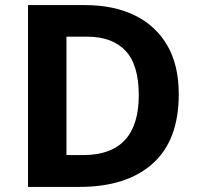

<svg xmlns="http://www.w3.org/2000/svg" viewBox="-20 -734 780 754"><path d="M682 -364Q682 -183 579.5 -91.5Q477 0 292 0H90V-714H314Q426 -714 508.5 -674Q591 -634 636.5 -556.5Q682 -479 682 -364ZM525 -360Q525 -479 473 -534.5Q421 -590 322 -590H241V-125H306Q525 -125 525 -360Z"/></svg>

Font: Noto Sans Tai Tham
Style: Regular
Weight: 400
Designer: Monotype Design Team 2013. Revised by David WIlliams 2020
Foundry: Monotype Imaging Inc.
Version: Version 2.002